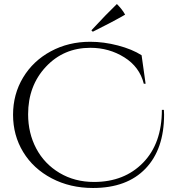

<svg xmlns="http://www.w3.org/2000/svg" viewBox="-20 -922 861 956"><path d="M442 -764 435 -771Q511 -853 562 -902Q589 -875 603 -849Q539 -812 442 -764ZM797 -351Q797 -179 704.5 -82.5Q612 14 443 14Q329 14 237.5 -34Q146 -82 95.5 -165Q45 -248 45 -350.5Q45 -453 95 -536Q145 -619 233 -666.5Q321 -714 429 -714Q497 -714 567.5 -695.5Q638 -677 685 -647L705 -505H696Q675 -589 599 -636.5Q523 -684 430 -684Q297 -684 208.5 -589.5Q120 -495 120 -353Q120 -259 160.5 -182.5Q201 -106 276.5 -61Q352 -16 448 -16Q599 -16 692.5 -112Q786 -208 786 -375H796Q797 -363 797 -351Z"/></svg>

Font: Cinzel Decorative
Style: Regular
Weight: 400
Designer: Natanael Gama
Version: Version 1.001;PS 001.001;hotconv 1.0.56;makeotf.lib2.0.21325